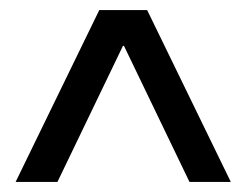

<svg xmlns="http://www.w3.org/2000/svg" viewBox="-20 -732 489 381"><path d="M356 -371 226 -641H224L94 -371H11L177 -712H272L438 -371Z"/></svg>

Font: CST
Style: Italic
Weight: 400
Italic angle: -14°
Version: Version 1.00